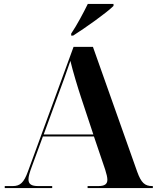

<svg xmlns="http://www.w3.org/2000/svg" viewBox="-20 -951 793 971"><path d="M340 -781V-771H350C413 -811 519 -886 554 -921V-931H424C402 -886 369 -824 340 -781ZM4 0H244V-10H173C140 -10 124 -19 124 -44C124 -59 130 -79 140 -106L197 -261H455L512 -93C519 -71 523 -54 523 -42C523 -19 508 -10 477 -10H423V0H753V-10H750C712 -10 694 -27 674 -82L450 -714H352L121 -83C101 -28 82 -10 45 -10H4ZM201 -271 272 -465C290 -513 320 -595 336 -643C348 -592 374 -506 390 -458L452 -271Z"/></svg>

Font: Noto Serif Display
Style: Bold
Weight: 700
Designer: Monotype Design Team
Foundry: Monotype Imaging Inc.
Version: Version 2.009